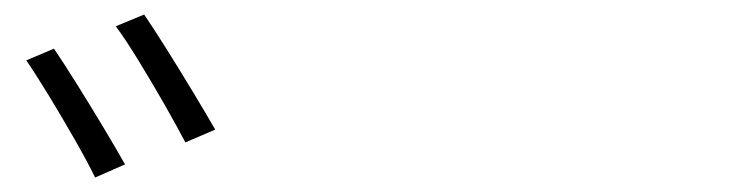

<svg xmlns="http://www.w3.org/2000/svg" viewBox="-20 -853 1040 264"><path d="M54.2 -786.1Q65.9 -769 84.7 -739Q103.5 -709 122.1 -678Q140.6 -647 151.9 -627L110.8 -608.9Q100.6 -629.9 82.8 -661.1Q64.9 -692.4 46.6 -722.4Q28.3 -752.4 16.1 -770ZM178.2 -833Q189.9 -815.9 208.5 -786.4Q227.1 -756.8 245.6 -726.1Q264.2 -695.3 275.9 -674.8L234.9 -657.2Q223.6 -678.7 206.1 -709.5Q188.5 -740.2 170.4 -769.8Q152.3 -799.3 139.2 -816.9Z"/></svg>

Font: Source Han Sans CN Light
Style: Regular
Weight: 300
Designer: Ryoko NISHIZUKA  (kana, bopomofo & ideographs); Paul D. Hunt (Latin, Greek & Cyrillic); Sandoll Communications , Soo-you
Foundry: Adobe
Version: Version 2.000;hotconv 1.0.107;makeotfexe 2.5.65593